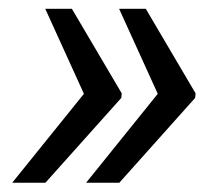

<svg xmlns="http://www.w3.org/2000/svg" viewBox="-20 -483 499 429"><path d="M140.6 -463.4 252 -274.4 251 -264.2 81.5 -74.7H7.3L167.5 -273.4L81.1 -463.4ZM305.7 -463.4 417 -274.4 416 -264.2 246.6 -74.7H172.4L332.5 -273.4L246.1 -463.4Z"/></svg>

Font: Mardoto
Style: Italic
Weight: 400
Italic angle: -12°
Designer: Christian Robertson, Vahan Hovhannisyan
Foundry: Google
Version: Version 1.000